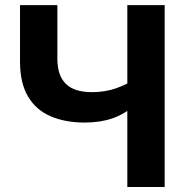

<svg xmlns="http://www.w3.org/2000/svg" viewBox="-20 -748 742 768"><path d="M318.8 -257.8Q241.2 -257.8 182.9 -282.7Q124.5 -307.6 92.3 -361.6Q60.1 -415.5 60.1 -501.5V-727.5H209.5V-512.2Q209.5 -446.3 243.2 -412.8Q276.9 -379.4 347.7 -379.4Q401.4 -379.4 445.6 -395.3Q489.7 -411.1 522.9 -434.1V-329.6Q477.5 -291 429.2 -274.4Q380.9 -257.8 318.8 -257.8ZM489.3 0V-727.5H638.7V0Z"/></svg>

Font: Inter 18pt
Style: Bold
Weight: 700
Designer: Rasmus Andersson
Foundry: rsms
Version: Version 4.001;git-66647c0bb